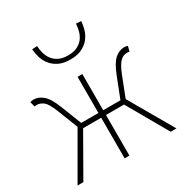

<svg xmlns="http://www.w3.org/2000/svg" viewBox="-166 -845 932 975"><g transform="rotate(-30 300.0 -358.0)"><path d="M10 0 159 -258 112 -378Q92 -429 73.5 -443.5Q55 -458 36 -458Q31 -458 29 -458Q27 -458 22 -456L14 -486Q22 -490 34 -490Q62 -490 88 -468.5Q114 -447 138 -386L185 -266H286V-478H314V-266H415L462 -386Q486 -447 511.5 -468.5Q537 -490 566 -490Q578 -490 586 -486L578 -456Q573 -458 571 -458Q569 -458 564 -458Q554 -458 545 -455Q536 -452 526.5 -443.5Q517 -435 507.5 -419Q498 -403 488 -378L441 -258L590 0H556L420 -238H314V0H286V-238H180L44 0ZM300 -572Q259 -572 232 -585.5Q205 -599 188.5 -620Q172 -641 165 -666Q158 -691 156 -714L186 -716Q187 -694 193 -672.5Q199 -651 212 -634Q225 -617 246.5 -606.5Q268 -596 300 -596Q332 -596 353.5 -606.5Q375 -617 388 -634Q401 -651 407 -672.5Q413 -694 414 -716L444 -714Q442 -691 435 -666Q428 -641 411.5 -620Q395 -599 368 -585.5Q341 -572 300 -572Z"/></g></svg>

Font: Source Code Pro ExtraLight
Style: Regular
Weight: 200
Monospace: yes
Designer: Paul D. Hunt, Teo Tuominen
Foundry: Adobe Systems Incorporated
Version: Version 2.030;PS 1.000;hotconv 16.6.51;makeotf.lib2.5.65220